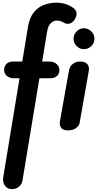

<svg xmlns="http://www.w3.org/2000/svg" viewBox="-20 -948 707 1396"><path d="M69 427Q41.5 427 26 413.2Q10.5 399.5 5.2 380.2Q0 361 3 344L122 -379H82Q50 -379 30 -396Q10 -413 10 -439Q10 -464 26.2 -482.2Q42.5 -500.5 75 -500.5H142L183.5 -753Q195 -821 226.5 -859.2Q258 -897.5 301.2 -913Q344.5 -928.5 390 -928.5Q425.5 -928.5 454.8 -919.2Q484 -910 512 -891Q531 -878.5 535.8 -858Q540.5 -837.5 526 -811Q509 -782 486.2 -776.8Q463.5 -771.5 450.5 -780.5Q441.5 -786 426.8 -792.2Q412 -798.5 390 -798.5Q370.5 -798.5 350 -779.8Q329.5 -761 323 -720.5L286.5 -500.5H337.5Q371.5 -500.5 391.8 -482.2Q412 -464 412 -439Q412 -411.5 394 -395.2Q376 -379 344.5 -379H266.5L143.5 364.5Q140 389.5 119 408.2Q98 427 69 427ZM474.5 0Q438 0 424.8 -18.5Q411.5 -37 415 -62.5L482.5 -440.5Q484 -449 491.8 -463.2Q499.5 -477.5 517 -489Q534.5 -500.5 564.5 -500.5Q598.5 -500.5 614.8 -482Q631 -463.5 625.5 -432L558.5 -52.5Q556 -37 535 -18.5Q514 0 474.5 0ZM515 -666.5Q515 -697 537 -719.8Q559 -742.5 589.5 -742.5Q619 -742.5 642.8 -720.8Q666.5 -699 666.5 -666.5Q666.5 -635 643.8 -612.8Q621 -590.5 589.5 -590.5Q559.5 -590.5 537.2 -612.8Q515 -635 515 -666.5Z"/></svg>

Font: Edu VIC WA NT Hand
Style: Regular
Weight: 400
Designer: Tina and Corey Anderson, Eben Sorkin, Mirko Velimirovic
Foundry: Google for Education
Version: Version 1.000